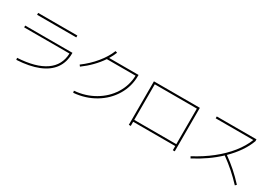

<svg xmlns="http://www.w3.org/2000/svg" viewBox="30 -1684 3690 2602"><g transform="rotate(30 1875.0 -383.0)"><path d="M804.7 -429.7H95.7V-458H835V-444.3Q835 -309.1 765.4 -212.4Q695.8 -115.7 559.3 -60.8Q422.9 -5.9 223.6 4.9L218.8 -24.4Q502.4 -40 650.6 -142.8Q798.8 -245.6 804.7 -429.7ZM162.1 -694.3H775.4V-665H162.1Z M1730.5 -617.2H1281.2Q1231.4 -543 1163.8 -473.9Q1096.2 -404.8 1016.6 -346.7L999 -369.1Q1112.8 -452.6 1200.2 -558.8Q1287.6 -665 1329.1 -770.5L1358.4 -761.7Q1335 -703.1 1300.3 -646.5H1760.7V-632.8Q1760.7 -467.3 1676.8 -326.4Q1592.8 -185.5 1445.1 -97.4Q1297.4 -9.3 1114.3 5.9L1108.4 -23.4Q1281.7 -37.6 1422.1 -119.6Q1562.5 -201.7 1644.3 -332.3Q1726.1 -462.9 1730.5 -617.2Z M1984.4 -675.8H2703.1V4.9H2672.9V-60.5H2014.6V4.9H1984.4ZM2672.9 -89.8V-646.5H2014.6V-89.8Z M3548.8 -660.2H2960V-689.5H3581.1V-660.2Q3547.9 -569.3 3486.3 -479.7Q3424.8 -390.1 3339.4 -306.2Q3429.7 -241.7 3505.6 -174.6Q3581.5 -107.4 3659.2 -23.4L3638.7 -2.9Q3560.5 -85.9 3484.6 -152.8Q3408.7 -219.7 3317.9 -285.6Q3158.2 -134.8 2936.5 -18.6L2921.9 -44.9Q3076.7 -126.5 3202.4 -226.1Q3328.1 -325.7 3416.3 -436.3Q3504.4 -546.9 3548.8 -660.2Z"/></g></svg>

Font: Pretendard Thin
Style: Regular
Weight: 100
Designer: Base glyphs from Inter by Rasmus Andersson; Hangeul glyphs from Noto Sans CJK(Source Han Sans) by Jang Soo-young and Kan
Foundry: Kil Hyung-jin
Version: Version 1.309